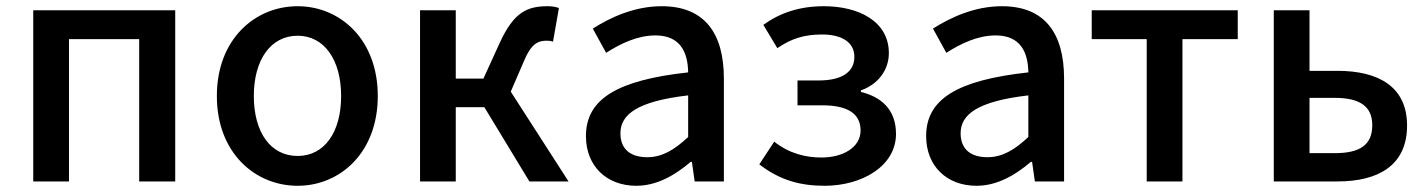

<svg xmlns="http://www.w3.org/2000/svg" viewBox="-20 -584 4594 618"><path d="M87 0H202V-458H428V0H544V-551H87Z M938 14C1074 14 1196 -92 1196 -275C1196 -458 1074 -564 938 -564C801 -564 678 -458 678 -275C678 -92 801 14 938 14ZM938 -82C851 -82 797 -158 797 -275C797 -391 851 -469 938 -469C1024 -469 1078 -391 1078 -275C1078 -158 1024 -82 938 -82Z M1332 0H1447V-239H1539L1684 0H1810L1624 -289L1665 -384C1690 -445 1712 -453 1741 -453C1749 -453 1754 -452 1760 -450L1779 -558C1770 -562 1756 -564 1743 -564C1677 -564 1634 -545 1589 -447L1536 -331H1447V-551H1332Z M2028 14C2094 14 2153 -20 2203 -63H2207L2216 0H2310V-331C2310 -478 2247 -564 2110 -564C2022 -564 1945 -528 1888 -492L1931 -414C1978 -444 2032 -470 2090 -470C2171 -470 2194 -414 2195 -351C1966 -326 1866 -265 1866 -146C1866 -49 1933 14 2028 14ZM2063 -78C2014 -78 1977 -100 1977 -155C1977 -216 2032 -258 2195 -277V-143C2150 -101 2111 -78 2063 -78Z M2634 14C2754 14 2864 -49 2864 -153C2864 -231 2817 -272 2751 -288V-293C2810 -314 2841 -362 2841 -413C2841 -516 2743 -564 2632 -564C2554 -564 2491 -543 2437 -504L2482 -429C2526 -459 2567 -473 2626 -473C2688 -473 2730 -449 2730 -401C2730 -353 2691 -325 2615 -325H2547V-245H2627C2707 -245 2750 -219 2750 -164C2750 -110 2694 -77 2624 -77C2573 -77 2520 -90 2472 -128L2424 -55C2491 -3 2558 14 2634 14Z M3123 14C3189 14 3248 -20 3298 -63H3302L3311 0H3405V-331C3405 -478 3342 -564 3205 -564C3117 -564 3040 -528 2983 -492L3026 -414C3073 -444 3127 -470 3185 -470C3266 -470 3289 -414 3290 -351C3061 -326 2961 -265 2961 -146C2961 -49 3028 14 3123 14ZM3158 -78C3109 -78 3072 -100 3072 -155C3072 -216 3127 -258 3290 -277V-143C3245 -101 3206 -78 3158 -78Z M3671 0H3786V-458H3964V-551H3494V-458H3671Z M4080 0H4285C4417 0 4509 -52 4509 -180C4509 -305 4417 -356 4285 -356H4195V-551H4080ZM4195 -91V-269H4276C4358 -269 4397 -241 4397 -181C4397 -118 4358 -91 4276 -91Z"/></svg>

Font: Noto Sans CJK SC Medium
Style: Regular
Weight: 500
Designer: Ryoko NISHIZUKA 西塚涼子 (kana, bopomofo & ideographs); Paul D. Hunt (Latin, Greek & Cyrillic); Sandoll Communications 산돌커뮤니
Foundry: Adobe
Version: Version 2.004;hotconv 1.0.118;makeotfexe 2.5.65603